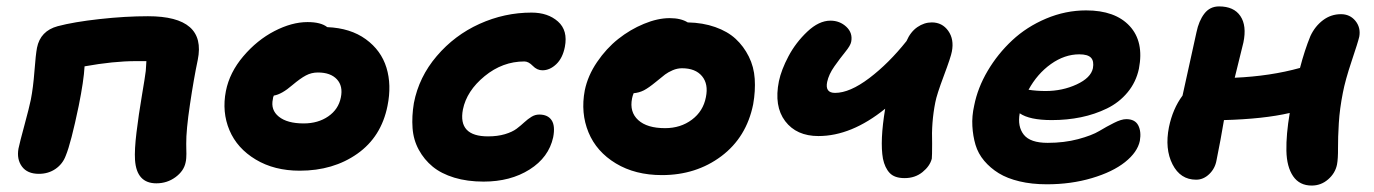

<svg xmlns="http://www.w3.org/2000/svg" viewBox="-20 -555 4245 593"><path d="M462.9 11.2Q401.9 11.2 397 -61Q395 -91.8 401.6 -146.2Q408.2 -200.7 418.2 -259.5Q428.2 -318.4 430.2 -335.9Q430.7 -341.3 431.2 -351.3Q431.6 -361.3 432.1 -366.2H399.9Q330.6 -366.2 241.2 -350.1Q238.8 -305.7 223.1 -228Q199.2 -112.8 183.1 -74.2Q173.8 -48.8 151.6 -33.4Q129.4 -18.1 100.1 -18.1Q64.5 -18.1 47.9 -40.5Q31.2 -63 37.1 -96.2Q41 -115.2 55.7 -169.2Q70.3 -223.1 75.2 -247.1Q82.5 -284.2 86.4 -335.4Q90.3 -386.7 94.2 -407.2Q104.5 -459.5 158.2 -474.1Q208 -487.3 287.6 -496.1Q367.2 -504.9 437 -504.9Q527.8 -504.9 566.2 -471.2Q604.5 -437.5 590.8 -370.1Q578.6 -312.5 566.7 -232.4Q554.7 -152.3 555.2 -110.8Q555.2 -105.5 555.4 -95.7Q555.7 -85.9 555.7 -80.1Q555.7 -74.2 555.2 -66.7Q554.7 -59.1 553.2 -53.2Q547.9 -26.9 522 -7.8Q496.1 11.2 462.9 11.2Z M905.8 -27.8Q827.1 -27.8 769.8 -62.3Q712.4 -96.7 688.7 -152.8Q665 -209 677.7 -273.9Q689 -331.1 731.4 -381.1Q773.9 -431.2 827.6 -459Q881.3 -486.8 929.7 -486.8Q971.2 -486.8 990.7 -471.2Q1062.5 -468.3 1109.9 -433.8Q1157.2 -399.4 1173.6 -345.9Q1189.9 -292.5 1176.8 -228Q1157.7 -132.3 1083.5 -80.1Q1009.3 -27.8 905.8 -27.8ZM822.8 -249Q815.4 -215.3 841.3 -194.6Q867.2 -173.8 918 -173.8Q962.4 -173.8 993.9 -195.6Q1025.4 -217.3 1032.7 -253.9Q1040 -289.1 1020.5 -310.1Q1001 -331.1 961.9 -331.1Q941.9 -331.1 924.8 -322Q907.7 -313 882.8 -292Q850.1 -263.7 825.7 -259.8Q822.8 -253.9 822.8 -249Z M1473.6 5.9Q1423.3 5.9 1383.1 -6.3Q1342.8 -18.6 1316.4 -40.3Q1290 -62 1273.4 -92.5Q1256.8 -123 1254.2 -159.4Q1251.5 -195.8 1258.3 -236.8Q1273.9 -317.4 1328.9 -381.8Q1383.8 -446.3 1460.9 -481.2Q1538.1 -516.1 1621.6 -516.1Q1672.4 -516.1 1703.4 -488.5Q1734.4 -460.9 1724.6 -410.2Q1717.8 -375.5 1698 -356.7Q1678.2 -337.9 1655.3 -337.9Q1638.7 -337.9 1625.5 -351.6Q1612.3 -365.2 1599.6 -365.2Q1532.2 -365.2 1476.8 -319.8Q1421.4 -274.4 1409.7 -216.8Q1394 -133.8 1487.3 -133.8Q1516.6 -133.8 1539.6 -140.6Q1562.5 -147.5 1575.7 -157.5Q1588.9 -167.5 1599.6 -177.5Q1610.4 -187.5 1621.6 -194.3Q1632.8 -201.2 1645.5 -201.2Q1671.9 -201.2 1683.6 -183.8Q1695.3 -166.5 1688.5 -130.9Q1674.8 -68.8 1615.7 -31.5Q1556.6 5.9 1473.6 5.9Z M2024.4 -14.2Q1941.9 -14.2 1882.1 -50.3Q1822.3 -86.4 1797.6 -146.2Q1772.9 -206.1 1786.1 -275.9Q1795.4 -321.3 1824 -363.3Q1852.5 -405.3 1889.4 -434.6Q1926.3 -463.9 1968.8 -481.4Q2011.2 -499 2048.3 -499Q2083 -499 2104 -485.8Q2150.9 -484.9 2189 -471.4Q2227.1 -458 2252 -435.1Q2276.9 -412.1 2292.7 -380.4Q2308.6 -348.6 2311 -311.5Q2313.5 -274.4 2306.2 -232.9Q2285.6 -130.9 2207.8 -72.5Q2129.9 -14.2 2024.4 -14.2ZM1932.1 -251Q1923.8 -209 1951.2 -184.1Q1978.5 -159.2 2034.2 -159.2Q2082 -159.2 2116.9 -185.3Q2151.9 -211.4 2160.2 -254.9Q2168.5 -295.4 2148.2 -319.8Q2127.9 -344.2 2086.4 -344.2Q2071.8 -344.2 2057.6 -338.1Q2043.5 -332 2034.2 -325Q2024.9 -317.9 2005.4 -301.8Q1983.4 -283.7 1968.8 -276.1Q1954.1 -268.6 1937 -267.1Q1933.6 -258.8 1932.1 -251Z M2507.8 -134.8Q2439.9 -134.8 2405 -180.9Q2370.1 -227.1 2385.7 -304.2Q2393.1 -339.4 2415.3 -381.3Q2437.5 -423.3 2473.4 -457.3Q2509.3 -491.2 2544.9 -491.2Q2573.7 -491.2 2594 -472.2Q2614.3 -453.1 2608.9 -425.8Q2606.9 -414.6 2590.8 -394.8Q2574.7 -375 2557.1 -350.1Q2539.6 -325.2 2534.7 -301.8Q2527.8 -268.1 2559.1 -268.1Q2604.5 -268.1 2664.8 -313.7Q2725.1 -359.4 2779.8 -428.2Q2792 -456.5 2813.2 -471.2Q2834.5 -485.8 2857.9 -485.8Q2890.1 -485.8 2908.7 -459.7Q2927.2 -433.6 2919.9 -396Q2917 -379.4 2895 -320.8Q2873 -262.2 2868.7 -238.8Q2856.4 -177.2 2858.9 -111.8Q2858.9 -72.3 2857.9 -64.9Q2852.1 -42 2829.1 -23.4Q2806.2 -4.9 2773.9 -4.9Q2742.7 -4.9 2727.8 -20.8Q2712.9 -36.6 2707 -64.9Q2697.3 -119.6 2713.9 -219.2Q2609.4 -134.8 2507.8 -134.8Z M3213.4 14.2Q3166.5 14.2 3128.7 5.1Q3090.8 -3.9 3064.7 -20Q3038.6 -36.1 3019.8 -58.3Q3001 -80.6 2992.9 -107.7Q2984.9 -134.8 2983.2 -165.5Q2981.4 -196.3 2988.8 -229Q2999.5 -283.7 3030.5 -336.2Q3061.5 -388.7 3106.2 -430.4Q3150.9 -472.2 3210.9 -497.6Q3271 -522.9 3334.5 -522.9Q3424.3 -522.9 3469 -474.6Q3513.7 -426.3 3497.6 -342.8Q3488.8 -301.3 3462.6 -269.8Q3436.5 -238.3 3398.9 -220Q3361.3 -201.7 3318.6 -192.9Q3275.9 -184.1 3228.5 -184.1Q3159.7 -184.1 3129.4 -205.1Q3122.1 -164.1 3142.1 -138.9Q3162.1 -113.8 3215.8 -113.8Q3266.6 -113.8 3309.6 -125.2Q3352.5 -136.7 3375.2 -150.4Q3397.9 -164.1 3420.7 -175.5Q3443.4 -187 3458.5 -187Q3485.4 -187 3495.4 -168Q3505.4 -148.9 3500.5 -120.1Q3493.2 -85 3454.8 -54.4Q3416.5 -23.9 3352.3 -4.9Q3288.1 14.2 3213.4 14.2ZM3313.5 -387.2Q3268.1 -387.2 3225.8 -357.2Q3183.6 -327.1 3156.7 -277.8Q3181.2 -273.9 3209.5 -273.9Q3261.2 -273.9 3305.2 -294.2Q3349.1 -314.5 3355.5 -344.2Q3359.4 -366.2 3349.6 -376.7Q3339.8 -387.2 3313.5 -387.2Z M3674.3 0Q3625.5 0 3601.3 -47.6Q3577.1 -95.2 3590.3 -162.1Q3602.1 -219.2 3632.3 -259.8Q3654.3 -357.9 3675.3 -455.1Q3682.6 -490.7 3699.7 -512.9Q3716.8 -535.2 3745.1 -535.2Q3791 -535.2 3811 -505.4Q3831.1 -475.6 3820.3 -423.8Q3818.8 -417 3793.5 -314.9Q3903.8 -319.8 3995.1 -345.2Q4009.3 -399.9 4027.3 -443.8Q4041.5 -474.1 4066.2 -492.7Q4090.8 -511.2 4121.6 -511.2Q4149.4 -511.2 4166.3 -490.5Q4183.1 -469.7 4178.2 -441.9Q4174.3 -424.8 4154.5 -366Q4134.8 -307.1 4127.4 -268.1Q4117.7 -219.2 4115 -174.8Q4112.3 -130.4 4112.5 -97.7Q4112.8 -64.9 4109.4 -46.9Q4104 -20 4082 -1Q4060.1 18.1 4031.2 18.1Q3993.7 18.1 3973.9 -10.7Q3954.1 -39.6 3953.1 -89.4Q3952.1 -139.2 3963.4 -206.1Q3883.3 -187.5 3760.3 -184.1Q3750.5 -125 3737.3 -60.1Q3732.9 -34.7 3714.8 -17.3Q3696.8 0 3674.3 0Z"/></svg>

Font: Shantell Sans Irregular
Style: Bold Italic
Weight: 700
Italic angle: -11.31°
Designer: Stephen Nixon, Anya Danilova, Shantell Martin
Foundry: Arrow Type
Version: Version 1.006;[9816181b4]